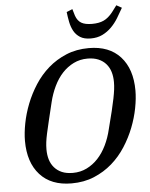

<svg xmlns="http://www.w3.org/2000/svg" viewBox="-61 -978 813 1040"><g transform="rotate(-5 345.0 -458.0)"><path d="M298 -44Q339 -44 373.5 -61Q408 -78 435 -107Q462 -136 481.5 -176Q501 -216 512 -263Q527 -321 536.5 -360Q546 -399 551.5 -427Q557 -455 559.5 -475Q562 -495 562 -515Q562 -545 554.5 -570Q547 -595 530.5 -614Q514 -633 489 -643.5Q464 -654 430 -654Q389 -654 354.5 -637Q320 -620 293 -591Q266 -562 246.5 -521.5Q227 -481 216 -435Q202 -377 192.5 -337.5Q183 -298 177 -270.5Q171 -243 168.5 -223Q166 -203 166 -183Q166 -153 173.5 -128Q181 -103 197.5 -84Q214 -65 238.5 -54.5Q263 -44 298 -44ZM286 12Q175 12 114.5 -55Q54 -122 54 -239Q54 -282 64 -334Q74 -386 94.5 -438.5Q115 -491 146.5 -540Q178 -589 221 -626.5Q264 -664 319 -687Q374 -710 442 -710Q553 -710 613.5 -643Q674 -576 674 -459Q674 -416 664 -364Q654 -312 633.5 -259.5Q613 -207 581.5 -158Q550 -109 507 -71.5Q464 -34 409 -11Q354 12 286 12ZM458 -761Q422 -761 400 -775Q378 -789 366 -811Q354 -833 348.5 -860.5Q343 -888 340 -915L372 -928L383 -891Q393 -863 413.5 -851Q434 -839 472 -839Q510 -839 535.5 -851Q561 -863 584 -892L611 -928L640 -912Q625 -885 608.5 -858Q592 -831 570.5 -809.5Q549 -788 521.5 -774.5Q494 -761 458 -761Z"/></g></svg>

Font: IBM Plex Serif Medium
Style: Italic
Weight: 500
Italic angle: -14°
Designer: Mike Abbink, Paul van der Laan, Pieter van Rosmalen
Foundry: Bold Monday
Version: Version 2.5